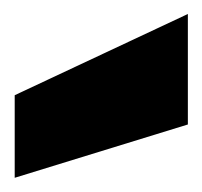

<svg xmlns="http://www.w3.org/2000/svg" viewBox="-93 -878 283 269"><g transform="rotate(90 48.5 -743.5)"><path d="M163.1 -622.6H47.4L-66.4 -865.2H88.4Z"/></g></svg>

Font: Mardoto
Style: Bold Italic
Weight: 700
Italic angle: -12°
Designer: Christian Robertson, Vahan Hovhannisyan
Foundry: Google
Version: Version 1.000